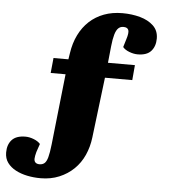

<svg xmlns="http://www.w3.org/2000/svg" viewBox="-95 -768 898 1015"><g transform="rotate(5 354.5 -260.5)"><path d="M146 120Q162 120 172.5 111Q183 102 189.5 78.5Q196 55 201 10L242 -366H163L171 -446H250L255 -478Q263 -533 284.5 -576.5Q306 -620 339 -650.5Q372 -681 416 -697.5Q460 -714 514 -714Q564 -714 607.5 -702Q651 -690 678.5 -664Q706 -638 706 -596Q706 -555 683.5 -529.5Q661 -504 612 -504Q591 -504 567.5 -513Q544 -522 533 -536L546 -579Q557 -613 552 -627.5Q547 -642 525 -642Q509 -642 498 -631.5Q487 -621 480 -597Q473 -573 469 -534L460 -446H603L596 -366H451L412 -45Q406 5 386.5 48.5Q367 92 334 124Q301 156 256.5 174.5Q212 193 158 193Q121 193 87 186Q53 179 25.5 164.5Q-2 150 -18.5 127.5Q-35 105 -35 73Q-35 31 -12 6Q11 -19 60 -19Q81 -19 104 -10Q127 -1 139 13L124 57Q118 79 117.5 92.5Q117 106 124.5 113Q132 120 146 120Z"/></g></svg>

Font: Literata 18pt Black
Style: Italic
Weight: 900
Italic angle: -2°
Designer: Latin by Veronika Burian and Jose Scaglione. Greek by Irene Vlachou. Cyrillic by Vera Evstafieva
Foundry: TypeTogether
Version: Version 3.103;gftools[0.9.29]